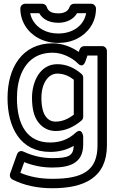

<svg xmlns="http://www.w3.org/2000/svg" viewBox="-20 -782 634 1020"><path d="M261 -502C312.5 -502 365.1 -473.6 392.3 -446.3C392.3 -446.3 418.9 -414.4 433.6 -455.7L444.7 -487H498V-10C498 125.3 419 168 258 168C193.4 168 136.4 156.8 88.2 136.1L108.6 79.4C158.6 98.9 206.9 108 258 108C349.7 108 422 85.8 422 -15V-57C422 -57 416.5 -108.9 380.1 -75.4C343.4 -41.6 299.8 -25 246 -25C125.4 -25 70 -117.1 70 -261C70 -362.4 103.3 -436.4 157.6 -473.3C185.2 -492.1 219 -502 261 -502ZM20 -261C20 -106.3 87.1 25 246 25C292.2 25 332.9 15.1 371.8 -7.4C369.3 46.2 344.6 58 258 58C205.7 58 154.8 46.6 104.5 23.3C85.9 14.7 74.1 27.4 70.5 37.5L33.5 140.5C29.8 150.7 33.9 165.2 45.6 171.3C107 202.7 178.2 218 258 218C427.7 218 548 161.7 548 -10V-512C548 -522.7 538.1 -537 523 -537H427C418.1 -537 407.1 -530.8 403.4 -520.3L398.4 -506.1C363.8 -530.4 313.8 -552 261 -552C96.5 -552 20 -421.1 20 -261ZM284 -441C190.7 -441 150 -344.9 150 -263C150 -208.4 159.3 -164.3 183.1 -132.9C205.9 -102.7 238.5 -86 276 -86C324.4 -86 370.6 -105.8 413.2 -141.9C418.8 -146.7 422 -154.1 422 -161V-370C422 -377.2 418.5 -384.4 413.6 -388.7C375.2 -422.6 331.3 -441 284 -441ZM284 -391C315.1 -391 343.3 -381 372 -358.3V-172.9C339.2 -147.6 307.6 -136 276 -136C253.5 -136 237.4 -144 222.9 -163.1C209.4 -181 200 -213.6 200 -263C200 -336.5 234.7 -391 284 -391ZM290 -661C332.9 -661 370.6 -678.7 389.4 -712H437.8C425.3 -645.7 367.4 -604 289 -604C225 -604 179.4 -633.3 156.3 -671C148.4 -684 142.9 -698.9 140.3 -712H188.5C208 -676.4 246.2 -661 290 -661ZM290 -711C251.6 -711 234.9 -724.5 228.9 -744.3C225.9 -754.1 216.1 -762 205 -762H113C102.3 -762 88 -752.1 88 -737C88 -704 96.7 -672.8 113.7 -645C146.3 -591.6 209.1 -554 289 -554C327.1 -554 362.2 -562 393.2 -578.4C446.2 -606.5 490 -660.8 490 -737C490 -747.7 480.1 -762 465 -762H373C362.7 -762 352.3 -754.9 349.1 -744.3C343.5 -725.8 325.1 -711 290 -711Z"/></svg>

Font: Fog Sans
Style: Outline
Weight: 700
Foundry: Intel Corporation
Version: Version 1.00